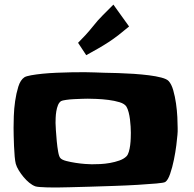

<svg xmlns="http://www.w3.org/2000/svg" viewBox="-20 -953 856 849"><path d="M765.6 -386.7Q765.6 -378.9 765.6 -371.6Q765.6 -364.3 764.6 -356.4Q763.7 -342.8 759.8 -311.5Q755.9 -280.3 749 -246.6Q742.2 -212.9 732.4 -184.6Q722.7 -156.2 710.9 -148.4Q705.1 -144.5 671.4 -141.6Q637.7 -138.7 589.4 -135.7Q541 -132.8 484.4 -130.9Q427.7 -128.9 376.5 -127.4Q325.2 -126 286.6 -125Q248 -124 235.4 -124Q229.5 -124 215.3 -124Q201.2 -124 185.5 -124.5Q169.9 -125 156.2 -126Q142.6 -127 136.7 -128.9Q123 -133.8 109.4 -145Q95.7 -156.2 84 -170.4Q72.3 -184.6 63 -199.7Q53.7 -214.8 49.8 -228.5Q46.9 -239.3 44.9 -261.2Q43 -283.2 42 -307.1Q41 -331.1 40.5 -353.5Q40 -376 40 -387.7Q40 -406.2 41 -439Q42 -471.7 46.9 -505.9Q51.8 -540 61 -569.8Q70.3 -599.6 87.9 -611.3Q95.7 -616.2 117.2 -620.1Q138.7 -624 168 -627Q197.3 -629.9 230.5 -631.3Q263.7 -632.8 295.4 -633.3Q327.1 -633.8 354.5 -633.8Q381.8 -633.8 398.4 -632.8Q413.1 -631.8 440.4 -631.3Q467.8 -630.9 501.5 -629.9Q535.2 -628.9 571.3 -626.5Q607.4 -624 638.7 -620.1Q669.9 -616.2 693.8 -609.9Q717.8 -603.5 725.6 -594.7Q738.3 -581.1 746.1 -553.7Q753.9 -526.4 758.3 -495.6Q762.7 -464.8 764.2 -435.1Q765.6 -405.3 765.6 -386.7ZM558.6 -366.2Q558.6 -377.9 557.6 -393.6Q556.6 -409.2 554.7 -425.3Q552.7 -441.4 548.8 -456.5Q544.9 -471.7 539.1 -481.4Q531.2 -494.1 508.8 -501Q486.3 -507.8 459.5 -511.2Q432.6 -514.6 406.7 -515.6Q380.9 -516.6 368.2 -516.6Q361.3 -516.6 343.8 -516.1Q326.2 -515.6 307.1 -514.6Q288.1 -513.7 271.5 -511.2Q254.9 -508.8 250 -505.9Q241.2 -500 236.3 -487.8Q231.4 -475.6 229 -460.9Q226.6 -446.3 226.1 -432.1Q225.6 -418 225.6 -409.2Q225.6 -400.4 227.1 -377.4Q228.5 -354.5 231 -328.6Q233.4 -302.7 237.3 -281.2Q241.2 -259.8 247.1 -253.9Q253.9 -246.1 272.9 -241.2Q292 -236.3 314 -232.9Q335.9 -229.5 356.4 -228Q377 -226.6 385.7 -226.6Q401.4 -226.6 422.9 -227.5Q444.3 -228.5 466.3 -232.4Q488.3 -236.3 507.8 -243.2Q527.3 -250 539.1 -261.7Q545.9 -268.6 549.8 -282.2Q553.7 -295.9 555.7 -311.5Q557.6 -327.1 558.1 -342.3Q558.6 -357.4 558.6 -366.2ZM550.8 -835.9Q526.4 -815.4 504.4 -798.3Q482.4 -781.2 460 -766.6Q437.5 -752 413.6 -738.3Q389.6 -724.6 361.3 -709L325.2 -763.7Q342.8 -781.2 358.9 -798.8Q375 -816.4 390.6 -835.9Q411.1 -862.3 434.6 -885.7Q458 -909.2 481.4 -932.6Z"/></svg>

Font: Slackey
Style: Regular
Weight: 400
Designer: Squid
Foundry: Font Diner, Inc DBA Sideshow
Version: Version 1.001